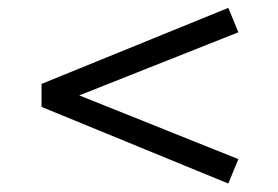

<svg xmlns="http://www.w3.org/2000/svg" viewBox="-20 -568 688 476"><path d="M546 -113 83 -303V-360L546 -548.5L571 -488L176.5 -331.5L571 -173.5Z"/></svg>

Font: Geologica Roman ExtraLight
Style: Regular
Weight: 250
Designer: Sindre Bremnes, Frode Helland
Foundry: Monokrom Skriftforlag AS
Version: Version 1.010;gftools[0.9.28]